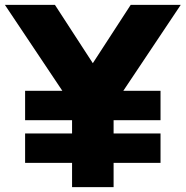

<svg xmlns="http://www.w3.org/2000/svg" viewBox="-46 -770 764 790"><path d="M210.5 -396.4H57.3V-275.5H250.5V-220.9H57.3V-100H250.5V0H421.4V-100H614.5V-220.9H421.4V-275.5H614.5V-396.4H461.4L697.7 -750H491.8L335.9 -510L180 -750H-25.9Z"/></svg>

Font: Spartan MB ExtBd
Style: Regular
Weight: 800
Designer: Matt Bailey, Mirko Velimirovic
Foundry: Matt Bailey
Version: Version 1.005